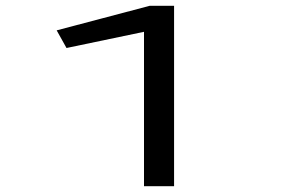

<svg xmlns="http://www.w3.org/2000/svg" viewBox="-20 -644 1040 664"><path d="M478 0V-534L210 -478L176 -539L498 -624H582V0Z"/></svg>

Font: Inconsolata UltraExpanded Medium
Style: Regular
Weight: 500
Width: 9
Monospace: yes
Designer: Raph Levien, Cyreal, Brenton Simpson
Foundry: Raph Levien, Cyreal, Google
Version: Version 3.001; ttfautohint (v1.8.2.53-6de2)